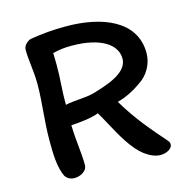

<svg xmlns="http://www.w3.org/2000/svg" viewBox="-96 -725 797 818"><g transform="rotate(-15 302.0 -316.0)"><path d="M396 -265C443 -277 486 -303 518 -328C548 -353 568 -393 568 -435C568 -577 425 -633 265 -633C209 -633 163 -629 107 -620C94 -616 74 -601 74 -581C74 -532 85 -484 85 -427C85 -347 72 -268 72 -180C72 -126 73 -62 94 -20C103 -6 118 1 134 1C162 1 191 -16 191 -41C191 -97 180 -155 179 -220C216 -222 268 -227 301 -240C310 -226 321 -205 332 -185C362 -130 399 -60 447 -25C469 -9 492 1 514 1C553 1 580 -26 560 -49C506 -111 449 -175 396 -265ZM463 -438C463 -372 360 -344 308 -328C266 -316 224 -320 179 -310C179 -342 180 -372 182 -400C184 -428 185 -456 185 -486C185 -502 184 -519 184 -537C213 -544 234 -547 267 -547C396 -547 463 -500 463 -438Z"/></g></svg>

Font: Itim
Style: Regular
Weight: 400
Designer: CadsonDemak Team
Foundry: Pablo Impallari
Version: Version 1.002;PS 001.002;hotconv 1.0.88;makeotf.lib2.5.64775